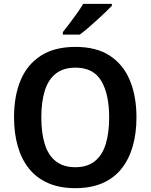

<svg xmlns="http://www.w3.org/2000/svg" viewBox="-20 -969 784 999"><path d="M690 -358Q690 -275 670.5 -207.5Q651 -140 612 -91Q573 -42 513 -16Q453 10 372 10Q290 10 230 -16.5Q170 -43 131 -91.5Q92 -140 72.5 -208Q53 -276 53 -359Q53 -470 87.5 -552Q122 -634 193 -679.5Q264 -725 373 -725Q481 -725 551 -679.5Q621 -634 655.5 -551.5Q690 -469 690 -358ZM195 -358Q195 -277 213 -219Q231 -161 270.5 -130Q310 -99 372 -99Q434 -99 473 -130Q512 -161 530 -219Q548 -277 548 -358Q548 -479 507 -548Q466 -617 373 -617Q310 -617 270.5 -586Q231 -555 213 -497Q195 -439 195 -358ZM562 -939Q549 -925 528 -905Q507 -885 483 -863Q459 -841 436 -821.5Q413 -802 395 -789H307V-802Q322 -821 341.5 -846.5Q361 -872 380.5 -899.5Q400 -927 413 -949H562Z"/></svg>

Font: Noto Sans Display SemiBold
Style: Regular
Weight: 600
Designer: Monotype Design Team
Foundry: Monotype Imaging Inc.
Version: Version 2.003